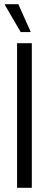

<svg xmlns="http://www.w3.org/2000/svg" viewBox="-20 -891 233 911"><path d="M61 0V-686H131V0ZM126 -739H78L3 -868L4 -871H67Z"/></svg>

Font: Archivo ExtraCondensed Light
Style: Regular
Weight: 300
Width: 2
Designer: Hector Gatti
Foundry: Omnibus-Type
Version: Version 2.001